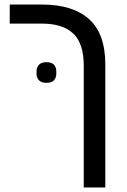

<svg xmlns="http://www.w3.org/2000/svg" viewBox="-20 -626 559 846"><path d="M185 -261Q162 -261 151.5 -272.5Q141 -284 141 -301V-312Q141 -329 151.5 -340.5Q162 -352 185 -352Q208 -352 218 -340.5Q228 -329 228 -312V-301Q228 -284 218 -272.5Q208 -261 185 -261ZM349 -337Q349 -434 303 -478Q257 -522 164 -522H23V-606H165Q300 -606 372 -542Q444 -478 444 -342V200H349Z"/></svg>

Font: IBM Plex Sans Hebrew Text
Style: Regular
Weight: 450
Designer: Mike Abbink, Paul van der Laan, Pieter van Rosmalen, Yanek Iontef
Foundry: Bold Monday
Version: Version 1.2